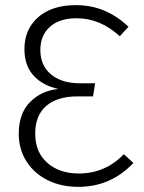

<svg xmlns="http://www.w3.org/2000/svg" viewBox="-20 -716 560 747"><path d="M285 11Q218 11 165.5 -15Q113 -41 83 -88Q53 -135 53 -196Q53 -274 96.5 -318.5Q140 -363 207 -370Q146 -383 110.5 -422Q75 -461 75 -525Q75 -602 128.5 -649Q182 -696 275 -696Q335 -696 385 -675Q435 -654 480 -612L446 -575Q370 -645 278 -645Q211 -645 174 -611.5Q137 -578 137 -522Q137 -461 178.5 -426.5Q220 -392 290 -392H350L342 -341H281Q203 -341 160 -304Q117 -267 117 -196Q117 -124 164 -82.5Q211 -41 287 -41Q389 -41 462 -116L499 -82Q411 11 285 11Z"/></svg>

Font: Trujillo Light
Style: Regular
Weight: 300
Designer: Fira Sans original fonts by bBox Type GmbH, Carrois Corporate GbR, & Edenspiekermann AG / Changes by Cristiano Sobral
Foundry: Fira Sans original fonts by bBox Type GmbH, Carrois Corporate GbR, & Edenspiekermann AG / Changes by Cristiano Sobral
Version: Version 4.301;July 28, 2020;FontCreator 13.0.0.2655 64-bit